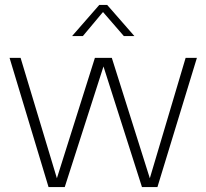

<svg xmlns="http://www.w3.org/2000/svg" viewBox="-20 -763 842 783"><path d="M178 0 19 -527H64L212 -36L367 -527H436L591 -36L737 -527H783L622 0H559L402 -492L244 0ZM274 -616 385 -743H417L528 -616H485L400 -714L318 -616Z"/></svg>

Font: Onest Thin
Style: Regular
Weight: 250
Designer: Dmitri Voloshin, Andrey Kudryavtsev
Foundry: Dmitri Voloshin, Andrey Kudryavtsev
Version: Version 1.000;gftools[0.9.33]